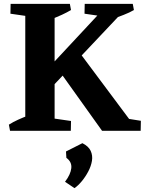

<svg xmlns="http://www.w3.org/2000/svg" viewBox="-20 -678 759 995"><path d="M32 0 26 -32Q48 -46 73.5 -57.5Q99 -69 125 -79L126 0ZM207 0 210 -71 348 -51 347 0ZM597 0V-70L710 -52L709 0ZM249 -579 248 -658H342L348 -626Q326 -613 301 -601.5Q276 -590 249 -579ZM556 -587 418 -607 419 -658H559ZM563 -579 562 -658H668L674 -626Q652 -613 621 -601Q590 -589 563 -579ZM111 0V-658H263V0ZM229 -206 212 -305 541 -658H621L617 -617ZM509 0 294 -301 398 -398 695 0ZM172 -587 34 -607 35 -658H175ZM366 297 317 264Q346 226 349.5 193.5Q353 161 324 140L322 107L407 64Q439 80 450 104Q461 128 456.5 155.5Q452 183 437.5 210.5Q423 238 404 261Q385 284 366 297Z"/></svg>

Font: Eczar SemiBold
Style: Regular
Weight: 600
Designer: Vaibhav Singh
Foundry: Rosetta Type Foundry
Version: Version 2.000